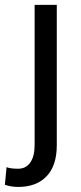

<svg xmlns="http://www.w3.org/2000/svg" viewBox="-57 -548 329 782"><path d="M174.3 -528.3V43.5Q174.3 126.5 132.8 169.9Q91.3 213.4 17.1 213.4Q-11.7 213.4 -37.1 204.6L-30.3 132.8Q-15.6 139.2 17.1 139.2Q48.8 139.2 66.4 113.8Q84 88.4 84 43.5V-528.3Z"/></svg>

Font: Roboto
Style: Regular
Weight: 400
Designer: Google
Version: Version 2.001047; 2015